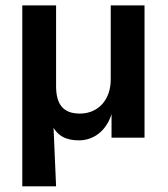

<svg xmlns="http://www.w3.org/2000/svg" viewBox="-20 -499 608 696"><path d="M60.8 176.5H183.3L173.5 -50H166.7C186.3 -5.9 219.6 9.8 266.7 9.8C322.5 9.8 372.5 -29.4 388.2 -100H384.3V0H503.9V-479.4H381.4V-210.8C381.4 -136.3 335.3 -87.3 269.6 -87.3C209.8 -87.3 183.3 -119.6 183.3 -187.3V-479.4H60.8Z"/></svg>

Font: LL Pando Sans
Style: Bold
Weight: 700
Designer: Joshua Smith
Foundry: Joshua Smith
Version: Version 1.000;Glyphs 3.2.1 (3258)